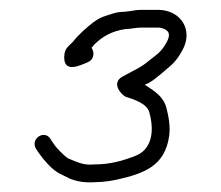

<svg xmlns="http://www.w3.org/2000/svg" viewBox="-20 -679 449 390"><path d="M267 -623H301C308.7 -623 323 -618.5 323 -609C323.7 -605.7 322.3 -600.7 319 -594C307 -573 302.4 -571.5 283 -556C264.5 -540.3 247.6 -534.2 228 -523C208.3 -511.5 221.6 -491.2 234 -483C251.7 -477.1 277.2 -469.4 283 -452C294.8 -410.8 287.5 -374.2 254 -362C228.7 -352.3 204 -345 171 -345C148.3 -342.5 134.1 -351.3 119 -357C111.4 -360.8 92.9 -380.2 89 -387L83 -396C71.1 -416.8 41.1 -397.7 53 -377C63.5 -360.2 85 -332.9 104 -325L122 -316C137.4 -310.1 152.9 -307.4 174 -309C188.9 -309 206.1 -311.6 219 -314.5C275 -327.2 314.7 -343 323.5 -402C326.6 -422.7 322.2 -443.3 318 -460C311.6 -483.5 294 -493.7 274 -507C285.3 -510.8 292.9 -517.4 306 -528C327.5 -546.7 335.9 -550.6 350 -576C373.9 -617.8 347.1 -659 301 -659H267C260.3 -659 254 -658.3 248 -657L232 -655C224.7 -655 217.7 -654 211 -652C193.2 -646.1 186.1 -645.5 170 -634C155.2 -622.7 138.7 -607.8 128 -594C120.2 -585.1 111.4 -582.1 110.5 -565C108.7 -529.7 141.6 -545.3 159 -553C170.4 -557.9 172.9 -571.6 166 -582C168 -584 169.7 -586 171 -588C187.5 -604.5 207 -616 235 -620C245.4 -620 256 -623 267 -623Z"/></svg>

Font: HoneyBee
Style: Lit
Weight: 300
Foundry: Cannot Into Space Fonts
Version: Version 0.89